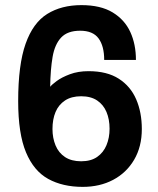

<svg xmlns="http://www.w3.org/2000/svg" viewBox="-20 -718 616 750"><path d="M303 12Q225 12 168.5 -19Q112 -50 81.5 -123Q51 -196 51 -323Q51 -465 80 -547Q109 -629 164.5 -663.5Q220 -698 298 -698Q373 -698 420 -669.5Q467 -641 489 -593Q511 -545 511 -484H387Q387 -538 365 -568Q343 -598 293 -598Q244 -598 219 -571.5Q194 -545 185.5 -496Q177 -447 176 -379Q182 -387 201.5 -401.5Q221 -416 253 -428Q285 -440 326 -440Q398 -440 444 -410.5Q490 -381 512 -330Q534 -279 534 -214Q534 -145 504 -94Q474 -43 422 -15.5Q370 12 303 12ZM297 -88Q335 -88 359.5 -105Q384 -122 396 -151Q408 -180 408 -215Q408 -252 396 -280.5Q384 -309 359.5 -325.5Q335 -342 297 -342Q259 -342 234 -325.5Q209 -309 197 -280.5Q185 -252 185 -214Q185 -179 197 -150Q209 -121 234 -104.5Q259 -88 297 -88Z"/></svg>

Font: Archivo Variable SemiBold
Style: Regular
Weight: 600
Designer: Hector Gatti
Foundry: Omnibus-Type
Version: Version 2.001